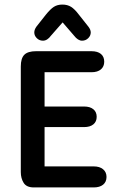

<svg xmlns="http://www.w3.org/2000/svg" viewBox="-20 -820 506 840"><path d="M175 -504H380Q407 -504 421.5 -516.5Q436 -529 436 -550Q436 -572 421.5 -584Q407 -596 380 -596H138Q102 -596 86.5 -580.5Q71 -565 71 -529V-67Q71 -40 83.5 -20Q96 0 128 0H390Q416 0 431 -12Q446 -24 446 -46Q446 -67 431 -79.5Q416 -92 390 -92H175V-264H348Q374 -264 388.5 -276Q403 -288 403 -309Q403 -330 388.5 -342Q374 -354 348 -354H175ZM254 -722 304 -664Q321 -642 339 -642Q355 -642 366 -653Q377 -664 377 -678Q377 -690 367 -703L325 -756Q307 -780 291 -790Q275 -800 253 -800Q231 -800 215.5 -790Q200 -780 180 -755L139 -703Q130 -690 130 -678Q130 -664 141 -653Q152 -642 168 -642Q187 -642 203 -664Z"/></svg>

Font: Beiruti SemiBold
Style: Regular
Weight: 600
Designer: Arlette Boutros
Foundry: Boutros
Version: Version 1.41